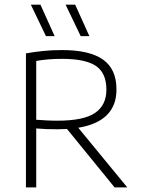

<svg xmlns="http://www.w3.org/2000/svg" viewBox="-20 -820 618 840"><path d="M93.5 0V-586.5Q127.5 -592.5 166.8 -596.8Q206 -601 251.5 -601Q372 -601 430.8 -559.2Q489.5 -517.5 489.5 -429.5Q490 -371.5 461.2 -332.5Q432.5 -293.5 375.2 -274Q318 -254.5 232.5 -254.5Q207.5 -254.5 184.2 -255.2Q161 -256 138.5 -258V0ZM481.5 0 252.5 -281H306L537 0ZM232 -292Q345.5 -292 395.5 -325.8Q445.5 -359.5 445.5 -428Q445.5 -500 400 -531.2Q354.5 -562.5 252 -562.5Q217.5 -562.5 191.2 -560.2Q165 -558 138.5 -553.5V-296Q165 -294.5 184.2 -293.2Q203.5 -292 232 -292ZM333 -662 267 -799.5H309L371 -662ZM181 -662 115 -799.5H157L219 -662Z"/></svg>

Font: Encode Sans SC Condensed Thin ExtraLight
Style: Regular
Weight: 250
Version: Version 3.002